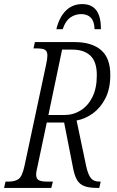

<svg xmlns="http://www.w3.org/2000/svg" viewBox="-40 -920 574 940"><path d="M-20 0 -13 -31H3Q34 -31 51.5 -44Q69 -57 80 -108L186 -605Q189 -620 190.5 -630Q192 -640 192 -648Q192 -670 179.5 -676.5Q167 -683 141 -683H124L131 -714H325Q408 -714 454 -675.5Q500 -637 500 -553Q500 -486 476.5 -439.5Q453 -393 415.5 -365.5Q378 -338 335 -330L382 -106Q391 -66 404.5 -48.5Q418 -31 446 -31H453L446 0H436Q396 0 372.5 -9Q349 -18 336.5 -40Q324 -62 317 -101L274 -320H189L144 -107Q141 -94 139 -84Q137 -74 137 -66Q137 -44 150.5 -37.5Q164 -31 188 -31H219L211 0ZM276 -357Q319 -357 355 -379.5Q391 -402 412.5 -445Q434 -488 434 -552Q434 -618 402.5 -647.5Q371 -677 316 -677H264L197 -357ZM236 -777Q250 -836 282.5 -868Q315 -900 363 -900Q455 -900 454 -777H423Q422 -815 405 -833Q388 -851 358 -851Q328 -851 304 -834Q280 -817 267 -777Z"/></svg>

Font: Noto Serif ExtraCondensed Light
Style: Italic
Weight: 300
Width: 2
Italic angle: -12°
Designer: Monotype Design Team
Foundry: Monotype Imaging Inc.
Version: Version 2.014; ttfautohint (v1.8.4.7-5d5b)